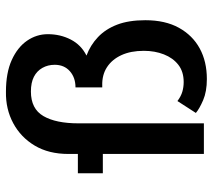

<svg xmlns="http://www.w3.org/2000/svg" viewBox="-55 -651 716 646"><g transform="rotate(-90 303.0 -328.0)"><path d="M108 -456Q108 -522 136 -569Q164 -616 211.5 -641.5Q259 -667 317 -666Q381 -666 424 -646.5Q467 -627 489 -595Q511 -563 511 -525Q511 -483 493 -448Q475 -413 439 -395Q474 -382 501 -356.5Q528 -331 543 -292Q558 -253 558 -197Q558 -130 532.5 -84Q507 -38 463 -14Q419 10 360 10Q318 10 289 -2.5Q260 -15 246 -27L286 -89Q302 -77 317.5 -72.5Q333 -68 350 -68Q385 -68 408 -86Q431 -104 443 -134.5Q455 -165 455 -202Q455 -246 440.5 -277.5Q426 -309 400 -326Q374 -343 338 -342H332V-432Q365 -432 386.5 -451Q408 -470 408 -502Q408 -525 397.5 -543.5Q387 -562 367.5 -572Q348 -582 318 -582Q260 -582 235.5 -540Q211 -498 211 -422V0H108V-340H43V-424H108Z"/></g></svg>

Font: Josefin Sans Thin Medium
Style: Regular
Weight: 500
Version: Version 2.000